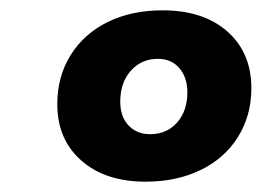

<svg xmlns="http://www.w3.org/2000/svg" viewBox="-20 -806 507 372"><path d="M467 -635Q467 -582 441 -540.5Q415 -499 368.5 -476.5Q322 -454 262 -454Q184 -454 137.5 -495Q91 -536 91 -604Q91 -658 117 -699.5Q143 -741 189 -763.5Q235 -786 295 -786Q374 -786 420.5 -745Q467 -704 467 -635ZM213 -609Q213 -580 229 -563Q245 -546 271 -546Q303 -546 323 -568.5Q343 -591 343 -627Q343 -656 327.5 -674Q312 -692 286 -692Q254 -692 233.5 -669Q213 -646 213 -609Z"/></svg>

Font: Gontserrat
Style: Bold Italic
Weight: 700
Italic angle: -11.3°
Designer: Julieta Ulanovsky
Foundry: Julieta Ulanovsky
Version: Version 6.001